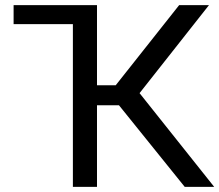

<svg xmlns="http://www.w3.org/2000/svg" viewBox="-20 -731 858 751"><path d="M445.3 -319.3H359.4V0H265.1V-636.7H33.2V-710.9H359.4V-397.5H432.6L680.7 -710.9H797.4L525.9 -366.7L817.9 0H702.6Z"/></svg>

Font: MAUL
Style: Regular
Weight: 400
Designer: MAUL
Version: Version 1.0; 2020; ttfautohint (v1.8.3)